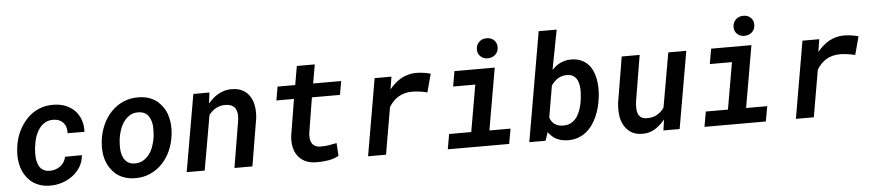

<svg xmlns="http://www.w3.org/2000/svg" viewBox="-44 -1026 5956 1312"><g transform="rotate(-5 2934.5 -370.0)"><path d="M259.3 -90.8Q240.2 -91.3 226.1 -97.4Q211.9 -103.5 202.1 -113.3Q189.5 -126.5 183.1 -144.8Q176.8 -163.1 174.3 -183.1Q172.4 -200.7 172.9 -219.5Q173.3 -238.3 174.8 -254.9L177.2 -270.5Q180.2 -294.4 186.8 -318.4Q193.4 -342.3 204.6 -363.3Q211.4 -377 221.7 -390.1Q231.9 -403.3 244.1 -413.1Q259.3 -424.3 277.8 -430.7Q296.4 -437 319.8 -436Q341.8 -435.1 358.4 -427.2Q375 -419.4 385.7 -406.2Q397 -392.6 401.9 -374.5Q406.7 -356.4 405.3 -335.9L521 -335.4Q523.4 -379.9 510.5 -416.7Q497.6 -453.6 472.2 -480.5Q446.8 -506.8 410.4 -522Q374 -537.1 329.6 -538.1Q273.4 -539.6 226.8 -520.3Q180.2 -501 145.5 -465.3Q107.4 -425.8 84.2 -376.5Q61 -327.1 54.2 -270.5L52.2 -254.4Q49.3 -226.6 50.8 -199.7Q52.2 -172.9 58.1 -148.4Q66.9 -111.3 86.2 -80.1Q105.5 -48.8 133.8 -26.9Q156.7 -10.3 186.8 -0.2Q216.8 9.8 253.4 10.3Q295.4 11.2 336.2 -1.7Q377 -14.6 410.2 -39.1Q443.4 -63.5 464.8 -98.9Q486.3 -134.3 489.3 -178.2L374 -177.2Q370.1 -156.7 359.4 -140.4Q348.6 -124 333.5 -113.3Q317.9 -101.6 298.8 -95.9Q279.8 -90.3 259.3 -90.8Z M633.3 -265.6 632.3 -255.4Q628.4 -219.2 632.1 -184.8Q635.7 -150.4 647 -120.6Q655.8 -97.2 668.7 -77.9Q681.6 -58.6 700.2 -40Q722.2 -18.6 757.1 -4.6Q792 9.3 835 10.3Q893.6 11.7 941.9 -9.8Q990.2 -31.2 1025.4 -68.4Q1061 -105.5 1083 -155Q1105 -204.6 1111.8 -259.8L1113.3 -270.5Q1117.2 -306.6 1113.5 -341.6Q1109.9 -376.5 1099.1 -407.2Q1089.8 -432.1 1075.2 -453.4Q1060.5 -474.6 1041.5 -492.2Q1017.6 -513.2 984.9 -525.4Q952.1 -537.6 910.6 -538.1Q852.1 -539.6 804 -518.1Q755.9 -496.6 720.7 -459.5Q684.6 -421.9 662.4 -371.6Q640.1 -321.3 633.3 -265.6ZM755.4 -255.4 756.3 -265.6Q760.3 -295.4 770.5 -326.2Q780.8 -356.9 798.3 -381.8Q815.9 -406.7 841.6 -422.1Q867.2 -437.5 902.3 -436Q932.1 -434.6 950.4 -421.1Q968.8 -407.7 978 -385.7Q990.2 -358.4 991.2 -327.9Q992.2 -297.4 989.7 -270L988.8 -259.8Q984.9 -231.9 974.6 -200.7Q964.4 -169.4 947.3 -145Q929.2 -120.1 903.6 -104.7Q877.9 -89.4 843.3 -90.3Q811 -91.3 792 -107.2Q772.9 -123 764.6 -146.5Q754.9 -170.9 753.7 -200Q752.4 -229 755.4 -255.4Z M1192.9 0H1316.4L1382.3 -376.5Q1393.1 -389.6 1405.3 -400.6Q1417.5 -411.6 1431.2 -418.9Q1445.3 -426.8 1461.7 -430.9Q1478 -435.1 1496.1 -434.6Q1522 -434.1 1538.3 -426Q1554.7 -418 1564 -403.3Q1572.8 -389.2 1575.2 -369.4Q1577.6 -349.6 1574.7 -325.7L1520.5 0H1643.6L1698.2 -326.2Q1702.6 -366.7 1697.3 -404.8Q1691.9 -442.9 1674.3 -472.2Q1657.2 -501.5 1627.2 -519.3Q1597.2 -537.1 1551.3 -538.1Q1521.5 -538.6 1495.1 -530.8Q1468.8 -522.9 1446.3 -508.3Q1429.2 -497.6 1414.3 -483.6Q1399.4 -469.7 1385.7 -453.6L1395 -528.8L1284.7 -528.3Z M2128.9 -657.2H2005.9L1983.4 -528.3H1862.3L1846.2 -434.6H1966.8L1925.8 -184.6Q1921.4 -143.6 1928.7 -108.4Q1936 -73.2 1955.1 -47.4Q1974.1 -21.5 2005.1 -6.1Q2036.1 9.3 2079.6 9.8Q2117.2 10.7 2159.2 4.6Q2201.2 -1.5 2235.8 -20.5L2230.5 -108.9Q2203.1 -103 2175.5 -98.4Q2147.9 -93.8 2119.6 -94.7Q2096.7 -95.2 2082 -103.3Q2067.4 -111.3 2060.1 -124.5Q2052.2 -137.7 2050.3 -155.5Q2048.3 -173.3 2050.8 -194.3L2089.8 -434.6H2282.2L2298.8 -528.3H2106.4Z M2814 -539.1Q2785.2 -539.1 2759.5 -532Q2733.9 -524.9 2710.9 -512.7Q2687.5 -499.5 2667.5 -481.4Q2647.5 -463.4 2629.4 -441.9L2632.8 -462.4L2643.6 -528.3H2528.3L2437 0H2560.1L2615.7 -322.3Q2629.4 -344.2 2645.5 -361.1Q2661.6 -377.9 2680.7 -389.2Q2701.7 -401.4 2725.8 -407.7Q2750 -414.1 2778.3 -413.6Q2804.2 -413.1 2829.1 -409.4Q2854 -405.8 2878.9 -399.4L2912.6 -524.9Q2888.2 -531.7 2863.8 -535.2Q2839.4 -538.6 2814 -539.1Z M3075.7 -528.3 3057.6 -424.3H3209.5L3153.8 -103.5H3002L2983.9 0H3404.8L3423.3 -103.5H3278.3L3352.1 -528.3ZM3241.2 -662.1Q3241.2 -631.8 3262 -613.3Q3282.7 -594.7 3312 -595.7Q3342.3 -596.2 3363 -615.5Q3383.8 -634.8 3383.8 -666.5Q3383.8 -696.8 3363.3 -715.3Q3342.8 -733.9 3313 -732.9Q3281.7 -732.9 3261.5 -712.6Q3241.2 -692.4 3241.2 -662.1Z M4042 -261.7 4043.5 -272Q4046.4 -301.8 4045.7 -332.8Q4044.9 -363.8 4039.1 -393.1Q4033.2 -422.4 4021.2 -448.5Q4009.3 -474.6 3990.2 -494.1Q3970.7 -513.7 3943.6 -525.4Q3916.5 -537.1 3880.4 -538.1Q3854.5 -538.6 3831.8 -532.5Q3809.1 -526.4 3788.6 -514.6Q3777.3 -507.8 3766.1 -498.5Q3754.9 -489.3 3744.1 -478L3796.4 -750H3672.9L3543 0H3654.8L3673.8 -57.6Q3681.6 -46.4 3690.7 -37.1Q3699.7 -27.8 3709.5 -20Q3729.5 -5.4 3753.4 2Q3777.3 9.3 3803.7 9.8Q3841.8 10.7 3873.3 0.2Q3904.8 -10.3 3929.7 -29.3Q3954.6 -48.3 3973.9 -74.7Q3993.2 -101.1 4006.8 -131.8Q4020.5 -162.1 4029.3 -195.6Q4038.1 -229 4042 -261.7ZM3919.9 -272 3918.9 -261.7Q3916.5 -242.2 3911.6 -221.4Q3906.7 -200.7 3899.4 -182.1Q3892.1 -161.6 3879.9 -143.3Q3867.7 -125 3851.1 -113.3Q3837.4 -103.5 3822.3 -98.1Q3807.1 -92.8 3782.2 -92.8Q3767.6 -92.8 3751.7 -97.2Q3735.8 -101.6 3724.1 -110.8Q3713.4 -118.7 3705.8 -129.9Q3698.2 -141.1 3693.4 -155.8L3730.5 -372.1Q3740.2 -386.2 3751.5 -397.7Q3762.7 -409.2 3775.9 -417.5Q3790 -426.3 3806.2 -430.7Q3822.3 -435.1 3841.3 -434.6Q3862.3 -434.1 3876.7 -426.8Q3891.1 -419.4 3900.4 -407.2Q3909.7 -395 3914.6 -379.4Q3919.4 -363.8 3921.4 -346.7Q3923.3 -327.6 3922.6 -308.3Q3921.9 -289.1 3919.9 -272Z M4317.9 10.3Q4366.2 11.2 4405 -12.9Q4443.8 -37.1 4473.6 -74.2L4462.9 0H4574.2L4666 -528.3H4542.5L4477.1 -155.3Q4467.3 -141.1 4455.8 -130.1Q4444.3 -119.1 4431.2 -111.3Q4415.5 -102.1 4397.2 -97.4Q4378.9 -92.8 4357.9 -93.3Q4331.5 -93.8 4317.1 -104.7Q4302.7 -115.7 4296.9 -132.8Q4291 -149.9 4291.3 -171.4Q4291.5 -192.9 4293.9 -213.9L4346.2 -528.3H4223.1L4170.9 -215.3Q4166.5 -174.3 4170.4 -134.5Q4174.3 -94.7 4192.4 -61.5Q4209.5 -30.3 4239.7 -10.3Q4270 9.8 4317.9 10.3Z M4836.4 -528.3 4818.4 -424.3H4970.2L4914.6 -103.5H4762.7L4744.6 0H5165.5L5184.1 -103.5H5039.1L5112.8 -528.3ZM5002 -662.1Q5002 -631.8 5022.7 -613.3Q5043.5 -594.7 5072.8 -595.7Q5103 -596.2 5123.8 -615.5Q5144.5 -634.8 5144.5 -666.5Q5144.5 -696.8 5124 -715.3Q5103.5 -733.9 5073.7 -732.9Q5042.5 -732.9 5022.2 -712.6Q5002 -692.4 5002 -662.1Z M5748.5 -539.1Q5719.7 -539.1 5694.1 -532Q5668.5 -524.9 5645.5 -512.7Q5622.1 -499.5 5602.1 -481.4Q5582 -463.4 5564 -441.9L5567.4 -462.4L5578.1 -528.3H5462.9L5371.6 0H5494.6L5550.3 -322.3Q5564 -344.2 5580.1 -361.1Q5596.2 -377.9 5615.2 -389.2Q5636.2 -401.4 5660.4 -407.7Q5684.6 -414.1 5712.9 -413.6Q5738.8 -413.1 5763.7 -409.4Q5788.6 -405.8 5813.5 -399.4L5847.2 -524.9Q5822.8 -531.7 5798.3 -535.2Q5773.9 -538.6 5748.5 -539.1Z"/></g></svg>

Font: Roboto Mono SemiBold
Style: Italic
Weight: 600
Italic angle: -10°
Monospace: yes
Designer: Google
Version: Version 3.000